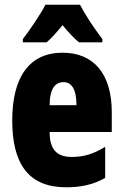

<svg xmlns="http://www.w3.org/2000/svg" viewBox="-20 -786 522 816"><path d="M320 -766H173C156 -731 104 -654 77 -620V-606H178C195 -620 218 -645 246 -679C273 -646 296 -622 316 -606H415V-620C375 -673 343 -722 320 -766ZM246 -562C105 -562 32 -459 32 -274C32 -90 101 10 261 10C325 10 379 -2 427 -30V-162C376 -131 336 -119 285 -119C221 -119 191 -151 191 -225H455V-310C455 -472 378 -562 246 -562ZM250 -437C283 -437 305 -409 305 -339H191C191 -411 216 -437 250 -437Z"/></svg>

Font: Noto Sans Myanmar UI ExtraCondensed Black
Style: Regular
Weight: 900
Width: 2
Designer: Monotype Design Team
Foundry: Monotype Imaging Inc.
Version: Version 2.103